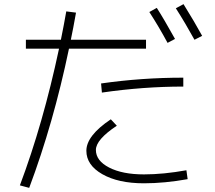

<svg xmlns="http://www.w3.org/2000/svg" viewBox="-20 -850 1040 927"><path d="M701 -792 737 -812Q771 -759 825 -662L789 -643Q747 -721 701 -792ZM829 -810 866 -830Q920 -743 956 -677L919 -658Q875 -738 829 -810ZM468 -447Q663 -475 865 -475V-432Q672 -432 472 -403ZM886 15Q774 35 675 35Q551 35 474 -9Q397 -53 397 -122Q397 -195 515 -274L544 -243Q443 -176 443 -126Q443 -74 507 -41Q571 -8 675 -8Q769 -8 880 -28ZM105 -615V-658H274Q289 -732 300 -795L347 -789Q333 -710 322 -658H685V-615H313Q238 -255 121 57L76 45Q188 -253 265 -615Z"/></svg>

Font: M PLUS 1p Light
Style: Regular
Weight: 300
Version: Version 1.061